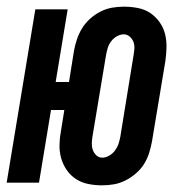

<svg xmlns="http://www.w3.org/2000/svg" viewBox="-34 -548 554 576"><path d="M272 8Q251 8 231 4Q211 0 194.5 -10.5Q178 -21 166.5 -37.5Q155 -54 149.5 -73.5Q144 -93 144.5 -114Q145 -135 149 -156L159 -218H119L83 0H-14L72 -520H169L133 -302H173L188 -396Q191 -413 197 -430.5Q203 -448 212.5 -463.5Q222 -479 236.5 -492Q251 -505 268 -513.5Q285 -522 302.5 -525Q320 -528 338 -528Q359 -528 379.5 -524Q400 -520 416 -509.5Q432 -499 444 -482.5Q456 -466 461 -446.5Q466 -427 465.5 -406Q465 -385 462 -364L422 -124Q419 -107 413.5 -89.5Q408 -72 398.5 -56.5Q389 -41 374 -28Q359 -15 342 -6.5Q325 2 307.5 5Q290 8 272 8ZM273 -75Q283 -75 293.5 -81Q304 -87 311 -96.5Q318 -106 321.5 -116.5Q325 -127 327 -138L366 -378Q368 -389 369 -400Q370 -411 367 -420.5Q364 -430 356 -437.5Q348 -445 337 -445Q327 -445 316.5 -439Q306 -433 299 -423.5Q292 -414 289 -403.5Q286 -393 284 -382L244 -142Q242 -131 241.5 -120Q241 -109 244 -99.5Q247 -90 254.5 -82.5Q262 -75 273 -75Z"/></svg>

Font: Iosevka
Style: Bold Italic
Weight: 700
Italic angle: -9°
Monospace: yes
Designer: Belleve Invis
Foundry: Belleve Invis
Version: Version 32.5.0; ttfautohint (v1.8.4)